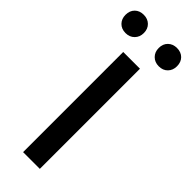

<svg xmlns="http://www.w3.org/2000/svg" viewBox="-338 -925 949 949"><g transform="rotate(45 136.0 -451.0)"><path d="M78 -700H195V0H78ZM-44 -838Q-44 -867 -26.5 -884.5Q-9 -902 20 -902Q48 -902 66 -884.5Q84 -867 84 -838Q84 -810 66 -792Q48 -774 20 -774Q-9 -774 -26.5 -792Q-44 -810 -44 -838ZM188 -838Q188 -867 206 -884.5Q224 -902 252 -902Q281 -902 298.5 -884.5Q316 -867 316 -838Q316 -810 298.5 -792Q281 -774 252 -774Q224 -774 206 -792Q188 -810 188 -838Z"/></g></svg>

Font: Bai Jamjuree SemiBold
Style: Regular
Weight: 600
Version: Version 1.000; ttfautohint (v1.6)